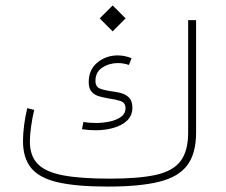

<svg xmlns="http://www.w3.org/2000/svg" viewBox="-20 -689 836 709"><path d="M348.1 -621.1 396 -573.2 443.8 -621.1 396 -668.9ZM333.5 -208Q368.2 -208 399.2 -216.8Q430.2 -225.6 449.5 -243.9Q468.8 -262.2 468.8 -291.5Q468.8 -316.4 456.5 -328.6Q444.3 -340.8 425.8 -345.5Q407.2 -350.1 387.7 -352.5Q366.2 -355.5 349.4 -361.8Q332.5 -368.2 332.5 -390.6Q332.5 -422.9 357.9 -439.5Q383.3 -456.1 415.5 -456.1Q435.5 -456.1 456.1 -449.2L465.8 -474.1Q440.4 -484.4 414.6 -484.4Q371.6 -484.4 339.6 -458Q307.6 -431.6 307.6 -385.7Q307.6 -361.8 318.6 -349.9Q329.6 -337.9 346.2 -333.3Q362.8 -328.6 379.9 -325.7Q405.3 -322.3 424.3 -316.2Q443.4 -310.1 443.4 -290Q443.4 -269 426.3 -257.1Q409.2 -245.1 384.3 -240Q359.4 -234.9 335.4 -234.9Q323.2 -234.9 311 -235.8Q298.8 -236.8 288.1 -238.8L282.7 -211.9Q307.1 -208 333.5 -208ZM385.7 -29.3Q276.9 -29.3 212.2 -41.7Q147.5 -54.2 118.9 -84Q90.3 -113.8 90.3 -166.5Q90.3 -189.9 95 -223.1Q99.6 -256.3 106.4 -283.2L80.6 -289.6Q73.2 -259.8 69.1 -227.1Q64.9 -194.3 64.9 -168.5Q64.9 -105 95.5 -68.1Q126 -31.2 194.8 -15.6Q263.7 0 377.9 0Q495.1 0 566.9 -17.6Q638.7 -35.2 671.4 -78.6Q704.1 -122.1 704.1 -199.7V-614.7H674.8V-199.7Q674.8 -131.3 646.7 -94.2Q618.7 -57.1 555.4 -43.2Q492.2 -29.3 385.7 -29.3Z"/></svg>

Font: Estedad-FD VF
Style: Regular
Weight: 100
Designer: Amin Abedi
Version: Version 7.3